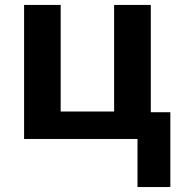

<svg xmlns="http://www.w3.org/2000/svg" viewBox="-20 -566 728 782"><path d="M594.2 -108.9H673.8V195.8H540V0H78.1V-545.9H227.1V-111.8H444.8V-545.9H594.2Z"/></svg>

Font: NotoSans-Bold
Style: Bold
Weight: 700
Designer: Monotype Design team
Foundry: Monotype Imaging Inc.
Version: Version 1.04